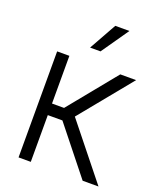

<svg xmlns="http://www.w3.org/2000/svg" viewBox="-141 -844 765 929"><g transform="rotate(20 242.0 -379.0)"><path d="M67.9 0V-545.9H130.9V-300.3H192.9L393.1 -545.9H474.6L256.3 -278.8L479.5 0H397.9L206.1 -240.7H130.9V0ZM211.4 -617.7 290 -758.3H362.8L265.1 -617.7Z"/></g></svg>

Font: Inter Tight Light
Style: Regular
Weight: 300
Designer: Rasmus Andersson
Foundry: rsms
Version: Version 3.004